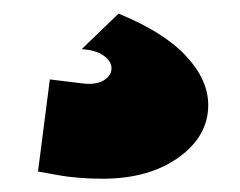

<svg xmlns="http://www.w3.org/2000/svg" viewBox="-20 -70 356 285"><path d="M156 -49.8Q223.4 -22.2 256.2 13.2Q289.1 48.6 289.1 85.9Q289.1 132.3 245 163.8Q200.9 195.3 132.1 195.3Q112.8 195.3 96.4 193.8Q80.1 192.4 71.7 190.9Q63.2 189.5 36.4 184.6L54 47.9L101.6 53.7Q122.1 56.4 133.8 49.4Q145.5 42.5 145.5 31.2Q145.5 21 134 12.7Q122.6 4.4 101.3 2.9Z"/></svg>

Font: Digitalt
Style: Medium
Weight: 500
Designer: gluk
Foundry: gluk
Version: Version 0.60